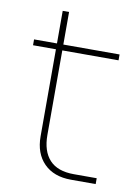

<svg xmlns="http://www.w3.org/2000/svg" viewBox="-76 -690 542 743"><g transform="rotate(10 195.5 -319.0)"><path d="M255 0Q187 0 148.5 -39Q110 -78 110 -145V-638H135V-155Q135 -91 166.5 -57Q198 -23 262 -23H352V0ZM20 -487V-510H356V-487Z"/></g></svg>

Font: MuseoModerno SemiBold Thin
Style: Regular
Weight: 250
Version: Version 1.001